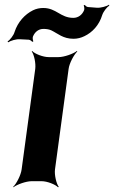

<svg xmlns="http://www.w3.org/2000/svg" viewBox="-20 -771 485 817"><path d="M214 -50 272 -478C275 -502 295 -539 309 -552L307 -554C292 -542 253 -528 229 -528H187C163 -528 128 -542 117 -554L115 -552C125 -539 133 -502 130 -478L72 -50C69 -26 50 11 36 24L37 26C52 14 91 0 115 0H157C181 0 216 14 227 26L230 24C220 11 211 -26 214 -50ZM164 -737C149 -737 134 -734 120 -727C86 -710 56 -678 42 -635C38 -620 22 -601 12 -594L15 -591C25 -598 49 -605 64 -604L103 -602C109 -601 115 -596 117 -593L122 -595C120 -599 118 -609 120 -615C128 -635 144 -648 165 -648C178 -648 189 -646 198 -642C227 -628 248 -606 293 -606C309 -606 325 -610 339 -617C373 -633 402 -664 415 -707C420 -722 435 -741 445 -747L444 -751C434 -744 408 -737 393 -738L355 -741C349 -741 343 -747 341 -750L336 -748C338 -744 340 -734 338 -728C330 -708 313 -695 292 -695C237 -695 220 -737 164 -737Z"/></svg>

Font: Asimov
Style: EdgeIt
Weight: 500
Designer: Google
Version: Version 2.000980: 2014